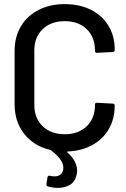

<svg xmlns="http://www.w3.org/2000/svg" viewBox="-20 -728 614 934"><path d="M528 -475 452 -471Q442 -471 442 -480V-483Q442 -547 402 -586Q362 -625 295 -625Q228 -625 187.5 -586Q147 -547 147 -483V-217Q147 -153 187.5 -114Q228 -75 295 -75Q362 -75 402 -114Q442 -153 442 -217V-219Q442 -228 452 -228L528 -224Q538 -224 538 -214Q538 -151 510 -101.5Q482 -52 430 -23Q378 6 310 9Q305 9 308 14Q355 55 355 103Q355 115 352 125Q344 158 319 172Q294 186 262 186Q238 186 213 179Q204 176 206 167L211 134Q212 129 215.5 127.5Q219 126 223 127Q234 130 245 130Q264 130 276 119.5Q288 109 288 87Q288 67 272 45.5Q256 24 229 4Q229 3 224 1Q145 -17 98 -76.5Q51 -136 51 -221V-480Q51 -548 81.5 -599.5Q112 -651 167.5 -679.5Q223 -708 295 -708Q367 -708 422 -680.5Q477 -653 507.5 -603Q538 -553 538 -487V-482Q538 -480 535 -477.5Q532 -475 528 -475Z"/></svg>

Font: BarlowMedium
Style: Regular
Weight: 500
Designer: Jeremy Tribby
Foundry: Tribby Type
Version: Version 1.422